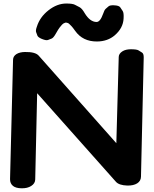

<svg xmlns="http://www.w3.org/2000/svg" viewBox="-20 -1021 853 1062"><path d="M623.5 -229 194.3 -712.9Q175.8 -734.4 117.7 -733.4Q88.9 -732.9 70.8 -721.7Q52.7 -710 52.2 -690.9L35.6 -30.3Q35.2 -6.3 51.8 7.3Q67.4 20 99.1 20.5Q131.8 21 152.3 7.8Q174.3 -5.9 174.8 -28.3L185.5 -505.4L621.6 -15.1Q638.7 3.9 684.6 5.4Q718.3 5.9 738.8 -6.8Q759.3 -20 759.8 -43.5L774.9 -702.1Q775.4 -724.1 765.6 -730.2Q755.9 -736.3 746.1 -742.4Q736.3 -748.5 704.1 -748.5Q674.8 -748.5 656.7 -736.8Q637.2 -724.1 636.7 -706.1ZM287.6 -833Q303.7 -861.3 310.1 -869.1Q316.4 -877 323 -884.5Q329.6 -892.1 340.8 -895.5Q345.2 -896.5 348.6 -895.5Q352.1 -894.5 355.5 -893.6Q358.9 -892.6 364.7 -887Q370.6 -881.3 376.2 -875.5Q381.8 -869.6 395.5 -850.6Q437.5 -791 516.6 -791.5Q575.2 -792 614.7 -825.7Q661.1 -865.7 663.6 -918.5Q665.5 -949.7 658.7 -960Q651.9 -970.2 645 -980.5Q638.2 -990.7 609.9 -991.7Q587.9 -992.7 580.3 -985.8Q572.8 -979 564.9 -972.4Q557.1 -965.8 549.8 -943.4Q533.7 -898.4 513.2 -899.4Q477.5 -900.4 448.7 -947.8Q433.6 -974.1 420.4 -981Q407.2 -987.8 394.3 -994.6Q381.3 -1001.5 347.7 -1001.5Q296.4 -1002 248 -963.9Q200.7 -926.8 184.1 -874Q176.3 -853 179.7 -843.5Q183.1 -834 186.8 -824.2Q190.4 -814.5 211.4 -805.7Q235.4 -795.9 245.4 -799.8Q255.4 -803.7 265.4 -807.6Q275.4 -811.5 287.6 -833Z"/></svg>

Font: Comic Relief
Style: Bold
Weight: 700
Designer: Jeff Davis
Foundry: Loudifier
Version: Version 1.200; ttfautohint (v1.8.4.7-5d5b)